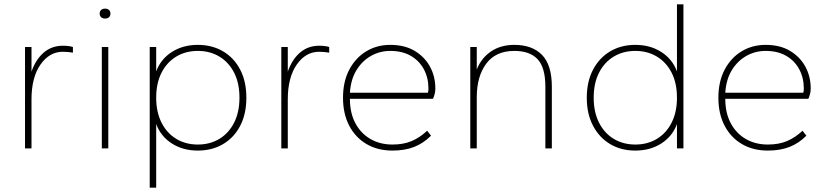

<svg xmlns="http://www.w3.org/2000/svg" viewBox="-20 -688 3844 890"><path d="M96 0V-470H126V-356Q146 -413 183 -444.5Q220 -476 271 -476Q285 -476 297.5 -474.5Q310 -473 318 -470V-444Q306 -446 294.5 -447Q283 -448 271 -448Q209 -448 167.5 -388.5Q126 -329 126 -227V0Z M452 0V-470H482V0ZM467 -602Q456 -602 449 -608Q442 -614 442 -625Q442 -636 449 -642Q456 -648 467 -648Q478 -648 485 -642Q492 -636 492 -625Q492 -614 485 -608Q478 -602 467 -602Z M674 182V-470H704V-357Q725 -414 776.5 -447Q828 -480 897 -480Q963 -480 1014 -450Q1065 -420 1093.5 -365Q1122 -310 1122 -235Q1122 -160 1093.5 -105Q1065 -50 1014 -20Q963 10 897 10Q828 10 776.5 -23Q725 -56 704 -113V182ZM897 -18Q953 -18 996.5 -44Q1040 -70 1065 -119Q1090 -168 1090 -235Q1090 -303 1065 -351.5Q1040 -400 996.5 -426Q953 -452 897 -452Q841 -452 797.5 -426Q754 -400 729 -351.5Q704 -303 704 -235Q704 -168 729 -119Q754 -70 797.5 -44Q841 -18 897 -18Z M1284 0V-470H1314V-356Q1334 -413 1371 -444.5Q1408 -476 1459 -476Q1473 -476 1485.5 -474.5Q1498 -473 1506 -470V-444Q1494 -446 1482.5 -447Q1471 -448 1459 -448Q1397 -448 1355.5 -388.5Q1314 -329 1314 -227V0Z M1799 10Q1731 10 1679.5 -20Q1628 -50 1599 -105Q1570 -160 1570 -235Q1570 -310 1599 -365Q1628 -420 1677.5 -450Q1727 -480 1789 -480Q1856 -480 1902.5 -452Q1949 -424 1973.5 -378.5Q1998 -333 1998 -278Q1998 -264 1994.5 -251Q1991 -238 1987 -230H1602Q1602 -164 1627.5 -116.5Q1653 -69 1697.5 -43.5Q1742 -18 1799 -18Q1850 -18 1888 -34Q1926 -50 1960 -82L1978 -59Q1943 -24 1900 -7Q1857 10 1799 10ZM1602 -258H1963Q1965 -262 1965.5 -267.5Q1966 -273 1966 -278Q1966 -327 1945 -366.5Q1924 -406 1884.5 -429Q1845 -452 1789 -452Q1741 -452 1700 -429Q1659 -406 1632.5 -363Q1606 -320 1602 -258Z M2160 0V-470H2190V-366Q2211 -419 2256 -449.5Q2301 -480 2364 -480Q2447 -480 2492.5 -433.5Q2538 -387 2538 -286V0H2508V-286Q2508 -375 2472 -413.5Q2436 -452 2364 -452Q2278 -452 2234 -393Q2190 -334 2190 -237V0Z M2925 10Q2859 10 2808.5 -20Q2758 -50 2729 -105Q2700 -160 2700 -235Q2700 -310 2729 -365Q2758 -420 2808.5 -450Q2859 -480 2925 -480Q2994 -480 3045.5 -447Q3097 -414 3118 -357V-668H3148V0H3118V-113Q3097 -56 3045.5 -23Q2994 10 2925 10ZM2925 -18Q2981 -18 3024.5 -44Q3068 -70 3093 -119Q3118 -168 3118 -235Q3118 -303 3093 -351.5Q3068 -400 3024.5 -426Q2981 -452 2925 -452Q2869 -452 2825.5 -426Q2782 -400 2757 -351.5Q2732 -303 2732 -235Q2732 -168 2757 -119Q2782 -70 2825.5 -44Q2869 -18 2925 -18Z M3539 10Q3471 10 3419.5 -20Q3368 -50 3339 -105Q3310 -160 3310 -235Q3310 -310 3339 -365Q3368 -420 3417.5 -450Q3467 -480 3529 -480Q3596 -480 3642.5 -452Q3689 -424 3713.5 -378.5Q3738 -333 3738 -278Q3738 -264 3734.5 -251Q3731 -238 3727 -230H3342Q3342 -164 3367.5 -116.5Q3393 -69 3437.5 -43.5Q3482 -18 3539 -18Q3590 -18 3628 -34Q3666 -50 3700 -82L3718 -59Q3683 -24 3640 -7Q3597 10 3539 10ZM3342 -258H3703Q3705 -262 3705.5 -267.5Q3706 -273 3706 -278Q3706 -327 3685 -366.5Q3664 -406 3624.5 -429Q3585 -452 3529 -452Q3481 -452 3440 -429Q3399 -406 3372.5 -363Q3346 -320 3342 -258Z"/></svg>

Font: Gantari Thin
Style: Regular
Weight: 250
Designer: Anugrah Pasau
Foundry: Lafontype
Version: Version 1.000